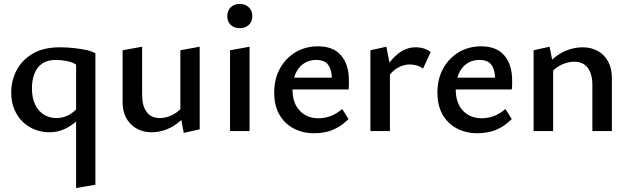

<svg xmlns="http://www.w3.org/2000/svg" viewBox="-20 -665 3192 974"><path d="M284 -425Q320 -425 356 -421Q392 -417 421 -410.5Q450 -404 464 -394L366 -337Q350 -349 320 -355Q290 -361 265 -361Q221 -361 194 -342.5Q167 -324 154.5 -291Q142 -258 142 -216Q142 -168 158.5 -134Q175 -100 203.5 -83Q232 -66 266 -66Q305 -66 337.5 -86.5Q370 -107 393 -143L424 -117Q403 -84 374 -56Q345 -28 309 -11Q273 6 230 6Q193 6 158.5 -7Q124 -20 96.5 -46Q69 -72 53 -109.5Q37 -147 37 -196Q37 -255 63.5 -307Q90 -359 144.5 -392Q199 -425 284 -425ZM464 -394V272L366 289V-337Z M750 6Q686 6 644 -35Q602 -76 602 -148V-410L701 -428V-183Q701 -128 724 -97Q747 -66 791 -66Q814 -66 838.5 -75Q863 -84 884.5 -101.5Q906 -119 920 -146L952 -122Q927 -80 894.5 -51.5Q862 -23 825 -8.5Q788 6 750 6ZM912 9 895 -83V-410L993 -428V-9Z M1147 0V-410L1246 -428V0ZM1196 -522Q1168 -522 1150.5 -538.5Q1133 -555 1133 -583Q1133 -611 1150.5 -628Q1168 -645 1196 -645Q1224 -645 1242 -628Q1260 -611 1260 -583Q1260 -555 1242 -538.5Q1224 -522 1196 -522Z M1575 11Q1516 11 1469.5 -13.5Q1423 -38 1397 -84Q1371 -130 1371 -195Q1371 -265 1400.5 -318Q1430 -371 1480 -400.5Q1530 -430 1593 -430Q1671 -430 1710.5 -383.5Q1750 -337 1750 -257Q1750 -247 1750 -234.5Q1750 -222 1748 -211H1664V-259Q1664 -308 1646 -334.5Q1628 -361 1584 -361Q1548 -361 1520.5 -342.5Q1493 -324 1478.5 -289.5Q1464 -255 1464 -210Q1464 -142 1500.5 -103.5Q1537 -65 1596 -65Q1628 -65 1658 -76.5Q1688 -88 1716 -112L1748 -61Q1720 -33 1690.5 -17Q1661 -1 1632 5Q1603 11 1575 11ZM1421 -211 1432 -271H1736V-211Z M1859 0V-410L1940 -428L1958 -335V0ZM1941 -263 1918 -288Q1950 -350 1993.5 -387.5Q2037 -425 2088 -425Q2111 -425 2130.5 -419Q2150 -413 2165 -401L2126 -317Q2113 -327 2095.5 -332.5Q2078 -338 2059 -338Q2026 -338 1995 -319.5Q1964 -301 1941 -263Z M2403 11Q2344 11 2297.5 -13.5Q2251 -38 2225 -84Q2199 -130 2199 -195Q2199 -265 2228.5 -318Q2258 -371 2308 -400.5Q2358 -430 2421 -430Q2499 -430 2538.5 -383.5Q2578 -337 2578 -257Q2578 -247 2578 -234.5Q2578 -222 2576 -211H2492V-259Q2492 -308 2474 -334.5Q2456 -361 2412 -361Q2376 -361 2348.5 -342.5Q2321 -324 2306.5 -289.5Q2292 -255 2292 -210Q2292 -142 2328.5 -103.5Q2365 -65 2424 -65Q2456 -65 2486 -76.5Q2516 -88 2544 -112L2576 -61Q2548 -33 2518.5 -17Q2489 -1 2460 5Q2431 11 2403 11ZM2249 -211 2260 -271H2564V-211Z M2985 0V-236Q2985 -290 2961.5 -321Q2938 -352 2893 -352Q2870 -352 2844 -343Q2818 -334 2796.5 -316.5Q2775 -299 2760 -272L2728 -297Q2754 -340 2787.5 -368.5Q2821 -397 2859 -411Q2897 -425 2936 -425Q2978 -425 3011.5 -407Q3045 -389 3064.5 -354Q3084 -319 3084 -271V0ZM2687 0V-410L2768 -428L2786 -337V0Z"/></svg>

Font: Ysabeau Infant SemiBold
Style: Regular
Weight: 600
Designer: Christian Thalmann (Catharsis Fonts)
Version: Version 2.002; featfreeze: ss01,ss02,lnum